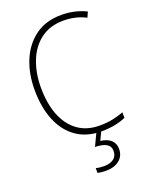

<svg xmlns="http://www.w3.org/2000/svg" viewBox="-174 -814 894 1144"><g transform="rotate(-20 273.0 -242.0)"><path d="M361 -688Q275 -688 216.5 -644Q158 -600 128.5 -525Q99 -450 99 -359Q99 -258 128 -183.5Q157 -109 213.5 -67.5Q270 -26 353 -26Q400 -26 438 -34.5Q476 -43 505 -54V-19Q476 -6 437.5 2Q399 10 351 10Q257 10 192 -35.5Q127 -81 93 -164Q59 -247 59 -359Q59 -461 93.5 -543.5Q128 -626 195 -675Q262 -724 361 -724Q446 -724 517 -689L502 -655Q467 -673 431.5 -680.5Q396 -688 361 -688ZM412 144Q412 188 380 214Q348 240 295 240Q264 240 242 234V204Q263 210 294 210Q331 210 354 193.5Q377 177 377 144Q377 113 352 99Q327 85 281 84L321 0H352L323 61Q365 66 388.5 87Q412 108 412 144Z"/></g></svg>

Font: Noto Sans Armenian SemiCondensed ExtraLight
Style: Regular
Weight: 200
Width: 4
Designer: Monotype Design Team
Foundry: Monotype Imaging Inc.
Version: Version 2.008; ttfautohint (v1.8.4.7-5d5b)